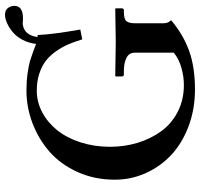

<svg xmlns="http://www.w3.org/2000/svg" viewBox="-36 -747 793 761"><g transform="rotate(-90 360.5 -366.5)"><path d="M682.1 -743.2Q701.2 -743.2 709.5 -731.2Q717.8 -719.2 717.8 -706.1Q717.8 -671.9 668 -671.9Q664.1 -671.9 657.2 -672.4Q650.4 -672.9 647.9 -672.9Q642.1 -672.9 640.1 -671.9Q601.6 -665 594.2 -614.3Q595.7 -614.3 598.1 -614Q600.6 -613.8 602.1 -613.8Q605 -551.3 624 -444.8L585 -437Q575.7 -467.8 565.2 -492.2Q554.7 -516.6 537.8 -540.8Q521 -564.9 500.2 -581.1Q479.5 -597.2 449.2 -607.2Q418.9 -617.2 381.8 -617.2Q336.9 -617.2 296.1 -595.7Q255.4 -574.2 225.1 -536.6Q194.8 -499 177 -444.3Q159.2 -389.6 159.2 -327.1Q159.2 -269.5 175 -217.5Q190.9 -165.5 220.7 -124.3Q250.5 -83 297.9 -58.6Q345.2 -34.2 403.8 -34.2Q438.5 -34.2 473.1 -44.2Q507.8 -54.2 532.2 -74.2V-229Q532.2 -251 512.2 -261.5Q492.2 -272 460 -272H445.8Q438 -272 438 -280.8V-304.2L439.9 -306.2Q537.1 -304.2 576.2 -304.2L706.1 -306.2L708 -304.2V-280.8Q708 -272 700.2 -272H693.8Q665.5 -272 657.2 -262Q648.9 -252 648.9 -229V-113.8Q648.9 -95.7 661.1 -85Q605.5 -37.6 540.8 -13.9Q476.1 9.8 386.2 9.8Q308.1 9.8 240.7 -15.6Q173.3 -41 127.2 -84Q81.1 -127 54.9 -185.1Q28.8 -243.2 28.8 -308.1Q28.8 -388.2 59.1 -455.3Q89.4 -522.5 139.2 -566.2Q189 -609.9 252.2 -634Q315.4 -658.2 382.8 -658.2Q418.9 -658.2 450.9 -653.6Q482.9 -648.9 498.5 -644.3Q514.2 -639.6 538.1 -630.9L566.9 -620.1Q570.3 -649.9 583.7 -674.6Q597.2 -699.2 614.7 -713.4Q632.3 -727.5 650.1 -735.4Q668 -743.2 682.1 -743.2Z"/></g></svg>

Font: Linux Libertine G
Style: Semibold
Weight: 600
Designer: Philipp H. Poll
Foundry: Philipp H. Poll
Version: Version 5.1.1